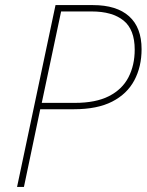

<svg xmlns="http://www.w3.org/2000/svg" viewBox="-20 -734 576 754"><path d="M47 0 198 -714H345Q438 -714 487 -670Q536 -626 536 -541Q536 -472 507.5 -418.5Q479 -365 420.5 -335Q362 -305 270 -305H138L74 0ZM144 -330H274Q356 -330 408 -356.5Q460 -383 484.5 -430.5Q509 -478 509 -539Q509 -618 465 -653.5Q421 -689 340 -689H220Z"/></svg>

Font: Noto Sans Disp Thin
Style: Italic
Weight: 100
Italic angle: -12°
Designer: Monotype Design Team
Foundry: Monotype Imaging Inc.
Version: Version 2.000;GOOG;noto-source:20170915:90ef993387c0